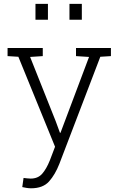

<svg xmlns="http://www.w3.org/2000/svg" viewBox="-20 -782 620 1015"><path d="M144 213.4Q133.8 213.4 119.4 211.2Q105 209 97.7 207L104.5 158.7Q111.3 159.7 123.8 160.9Q136.2 162.1 142.1 162.1Q180.2 162.1 202.6 137Q225.1 111.8 243.7 65.4L271 -6.3L77.1 -481.9L20 -485.4V-528.3H206.1V-485.4L139.2 -481L274.9 -140.1L296.9 -80.1H299.8L450.7 -481L381.8 -485.4V-528.3H566.4V-485.4L510.3 -481.9L293.5 85Q271.5 141.1 239.3 177.2Q207 213.4 144 213.4ZM347.2 -677.7V-761.7H412.6V-677.7ZM167.5 -677.7V-761.7H233.4V-677.7Z"/></svg>

Font: Roboto Slab Light
Style: Regular
Weight: 300
Designer: Google
Version: Version 2.000; ttfautohint (v1.8.1.43-b0c9)